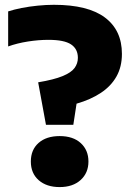

<svg xmlns="http://www.w3.org/2000/svg" viewBox="-20 -770 552 800"><path d="M171.5 -250 139 -427Q204.5 -438 240.5 -452.8Q276.5 -467.5 290.5 -486.5Q304.5 -505.5 304.5 -529Q304.5 -566 276 -585Q247.5 -604 182 -604Q140.5 -604 96 -597Q51.5 -590 14 -576.5V-722.5Q38.5 -730.5 70.5 -736.8Q102.5 -743 137.5 -746.5Q172.5 -750 204.5 -750Q346.5 -750 417.2 -697Q488 -644 488 -545.5Q488 -491.5 465.2 -451.2Q442.5 -411 400.2 -383Q358 -355 299 -338L285.5 -250ZM228.5 9.5Q174 9.5 141.2 -19.2Q108.5 -48 108.5 -97Q108.5 -146 140.8 -174.5Q173 -203 228.5 -203Q284.5 -203 316.5 -173.8Q348.5 -144.5 348.5 -97Q348.5 -49.5 316 -20Q283.5 9.5 228.5 9.5Z"/></svg>

Font: Encode Sans Condensed Thin ExtraBold
Style: Regular
Weight: 800
Version: Version 3.002